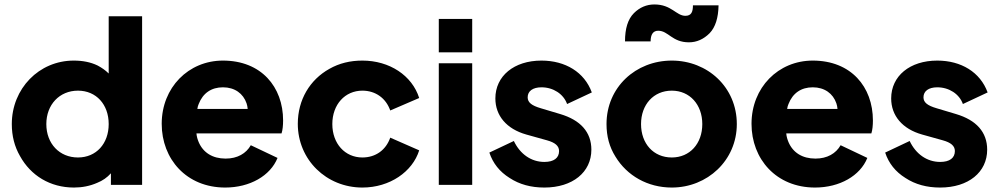

<svg xmlns="http://www.w3.org/2000/svg" viewBox="-20 -830 4487 862"><path d="M312 12C349 12 384 5 416 -9C441 -19 461 -33 478 -52V0H618V-757H468V-500C454 -514 437 -526 418 -536C387 -551 351 -558 311 -558C155 -558 33 -432 33 -273C33 -220 45 -172 70 -129C118 -42 205 12 312 12ZM330 -123C247 -123 188 -185 188 -273C188 -360 247 -423 330 -423C412 -423 468 -361 468 -273C468 -185 412 -123 330 -123Z M991 12C1102 12 1194 -41 1226 -121L1106 -178C1085 -141 1046 -118 993 -118C934 -118 892 -145 872 -192C867 -204 863 -217 862 -231H1244C1249 -246 1251 -268 1251 -289C1251 -440 1153 -558 981 -558C826 -558 706 -437 706 -274C706 -116 817 12 991 12ZM866 -341C867 -349 869 -356 872 -363C891 -412 929 -438 981 -438C1034 -438 1072 -410 1087 -366C1090 -358 1091 -350 1092 -341Z M1607 12C1730 12 1832 -59 1862 -155L1732 -212C1713 -157 1667 -123 1607 -123C1529 -123 1472 -185 1472 -273C1472 -361 1529 -423 1607 -423C1666 -423 1713 -389 1732 -334L1862 -390C1830 -491 1729 -558 1607 -558C1552 -558 1503 -546 1459 -521C1371 -472 1317 -382 1317 -274C1317 -113 1445 12 1607 12Z M2100 -595V-745H1950V-595ZM2100 0V-546H1950V0Z M2424 12C2551 12 2635 -57 2635 -158C2635 -237 2586 -291 2495 -318L2408 -344C2367 -356 2349 -370 2349 -393C2349 -421 2372 -438 2411 -438C2464 -438 2510 -408 2526 -363L2637 -415C2604 -506 2518 -558 2411 -558C2288 -558 2204 -489 2204 -388C2204 -311 2254 -251 2343 -226L2436 -200C2472 -190 2490 -175 2490 -152C2490 -121 2467 -103 2424 -103C2365 -103 2315 -138 2287 -197L2177 -145C2193 -97 2223 -59 2268 -31C2312 -2 2364 12 2424 12Z M3073 -640C3108 -640 3139 -654 3166 -681C3192 -708 3205 -750 3206 -806H3091C3091 -777 3084 -759 3057 -759C3016 -759 2995 -810 2918 -810C2883 -810 2852 -797 2826 -771C2799 -744 2786 -702 2786 -644H2901C2901 -675 2912 -692 2935 -692C2981 -692 2997 -640 3073 -640ZM2996 12C3156 12 3288 -110 3288 -273C3288 -438 3157 -558 2996 -558C2834 -558 2703 -438 2703 -273C2703 -218 2716 -170 2743 -127C2795 -41 2888 12 2996 12ZM2996 -123C2914 -123 2858 -185 2858 -273C2858 -360 2914 -423 2996 -423C3077 -423 3133 -360 3133 -273C3133 -185 3077 -123 2996 -123Z M3639 12C3750 12 3842 -41 3874 -121L3754 -178C3733 -141 3694 -118 3641 -118C3582 -118 3540 -145 3520 -192C3515 -204 3511 -217 3510 -231H3892C3897 -246 3899 -268 3899 -289C3899 -440 3801 -558 3629 -558C3474 -558 3354 -437 3354 -274C3354 -116 3465 12 3639 12ZM3514 -341C3515 -349 3517 -356 3520 -363C3539 -412 3577 -438 3629 -438C3682 -438 3720 -410 3735 -366C3738 -358 3739 -350 3740 -341Z M4201 12C4328 12 4412 -57 4412 -158C4412 -237 4363 -291 4272 -318L4185 -344C4144 -356 4126 -370 4126 -393C4126 -421 4149 -438 4188 -438C4241 -438 4287 -408 4303 -363L4414 -415C4381 -506 4295 -558 4188 -558C4065 -558 3981 -489 3981 -388C3981 -311 4031 -251 4120 -226L4213 -200C4249 -190 4267 -175 4267 -152C4267 -121 4244 -103 4201 -103C4142 -103 4092 -138 4064 -197L3954 -145C3970 -97 4000 -59 4045 -31C4089 -2 4141 12 4201 12Z"/></svg>

Font: Plus Jakarta Sans ExtraBold
Style: Regular
Weight: 800
Designer: Gumpita Rahayu
Foundry: Tokotype
Version: Version 2.071;gftools[0.9.30]